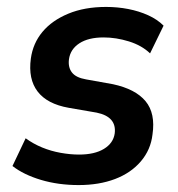

<svg xmlns="http://www.w3.org/2000/svg" viewBox="-20 -524 515 554"><path d="M207 10Q148 10 98 -5Q48 -20 16 -45L54 -125Q76 -109 101.5 -98.5Q127 -88 155 -83Q183 -78 208 -78Q253 -78 280 -94.5Q307 -111 311 -139Q314 -163 301 -178Q288 -193 259 -199L178 -213Q116 -224 88.5 -260Q61 -296 69 -355Q75 -399 102.5 -432Q130 -465 177 -484.5Q224 -504 286 -504Q319 -504 350 -498Q381 -492 407.5 -480Q434 -468 452 -450L413 -370Q389 -393 352 -404.5Q315 -416 279 -416Q235 -416 209 -399Q183 -382 179 -353Q176 -330 187.5 -315Q199 -300 228 -295L306 -281Q371 -267 400 -232Q429 -197 420 -136Q415 -92 386.5 -58.5Q358 -25 312 -7.5Q266 10 207 10Z"/></svg>

Font: Nunito Sans 10pt SemiCondensed
Style: Bold Italic
Weight: 700
Width: 4
Italic angle: -9°
Designer: Vernon Adams
Foundry: Vernon Adams
Version: Version 3.101;gftools[0.9.27]